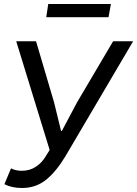

<svg xmlns="http://www.w3.org/2000/svg" viewBox="-20 -926 685 959"><path d="M2 -6 35 -85Q58 -73 89 -73Q127 -73 156.5 -91.5Q186 -110 205 -140L228 -177L61 -720H160L250 -415L285 -272H289L365 -415L545 -720H645L307 -146Q261 -69 210 -28Q159 13 90 13Q39 13 2 -6ZM221 -906H534L522 -840H211Z"/></svg>

Font: Nebula Sans Medium
Style: Regular
Weight: 500
Italic angle: -9°
Designer: Paul D. Hunt for Adobe (as Source Sans)
Foundry: Nebula Entertainment & Broadcasting LLC
Version: Version 1.010